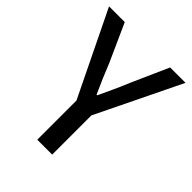

<svg xmlns="http://www.w3.org/2000/svg" viewBox="-185 -735 838 838"><g transform="rotate(45 234.0 -316.5)"><path d="M188 0V-242L-2 -633H95L173 -460Q187 -425 201.5 -391Q216 -357 232 -322H236Q252 -357 268 -391Q284 -425 298 -460L375 -633H470L280 -242V0Z"/></g></svg>

Font: Narnoor
Style: Regular
Weight: 400
Designer: S. Sridhar Murthy
Foundry: SIL International
Version: Version 3.000